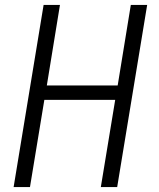

<svg xmlns="http://www.w3.org/2000/svg" viewBox="-20 -755 640 775"><path d="M35 0 156 -735H222L169 -410H455L508 -735H574L453 0H387L445 -352H159L101 0Z"/></svg>

Font: Iosevka Aile Light Oblique
Style: Regular
Weight: 300
Italic angle: -9°
Designer: Belleve Invis
Foundry: Belleve Invis
Version: Version 31.1.0; ttfautohint (v1.8.4)